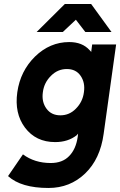

<svg xmlns="http://www.w3.org/2000/svg" viewBox="-20 -720 597 954"><path d="M162 -561H292L357 -622L404 -561H534L433 -700H302ZM312 -377Q357 -377 380 -344Q404 -310 397 -262Q391 -214 357 -180Q325 -147 280 -147Q235 -147 211 -180Q186 -214 193 -262Q199 -310 234 -344Q267 -377 312 -377ZM324 -511Q228 -511 154 -439Q81 -367 66 -262Q51 -157 104 -86Q158 -14 254 -14Q318 -14 361 -48Q363 -50 364.5 -52Q366 -54 368 -56L366 -39Q357 22 323 56Q290 90 232 90Q152 90 94 47L20 155Q85 214 221 214Q328 214 403 142Q478 70 495 -55L557 -499H438L433 -461Q432 -464 429.5 -466.5Q427 -469 425 -471Q389 -511 324 -511Z"/></svg>

Font: Unageo
Style: Bold-Italic
Weight: 700
Designer: Richard Sepsi
Foundry: Richard Sepsi
Version: Version 2.000